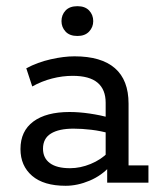

<svg xmlns="http://www.w3.org/2000/svg" viewBox="-20 -588 515 618"><path d="M191.3 10Q120.6 10 83.3 -22.1Q45.9 -54.3 45.9 -108.3Q45.9 -166.2 87.4 -196.9Q128.9 -227.5 203.9 -227.5Q234.6 -227.5 268.6 -222.5Q302.5 -217.5 336 -208.7L320.1 -199.3V-257.3Q320.1 -299.9 294 -321.9Q267.9 -343.9 213.8 -343.9Q181 -343.9 147.6 -335.3Q114.2 -326.7 83.8 -309.7L64.6 -368.2Q100.9 -387.6 143 -397.1Q185.1 -406.7 219.8 -406.7Q306 -406.7 349.9 -368.5Q393.8 -330.3 393.8 -254.3V-55.6H457.8V0H325V-62.7L335.8 -54.6Q307.7 -23 268.5 -6.5Q229.3 10 191.3 10ZM205.3 -46.6Q238.6 -46.6 271.8 -60.3Q305 -73.9 328.2 -97.5L320.1 -74.1V-179L336.4 -157.6Q304.2 -166.8 273.9 -170.3Q243.6 -173.9 216.5 -173.9Q169.5 -173.9 143.9 -158.1Q118.4 -142.4 118.4 -109.3Q118.4 -79.4 140.5 -63Q162.6 -46.6 205.3 -46.6ZM229.3 -472.2Q204.1 -472.2 191 -486.4Q177.9 -500.6 177.9 -520Q177.9 -540.1 191 -554.1Q204.1 -568.1 229.3 -568.1Q253.8 -568.1 267 -554.1Q280.1 -540.1 280.1 -520Q280.1 -500.6 266.8 -486.4Q253.5 -472.2 229.3 -472.2Z"/></svg>

Font: Rokkitt SemiBold
Style: Regular
Weight: 600
Designer: Vernon Adams
Foundry: Vernon Adams
Version: Version 3.103